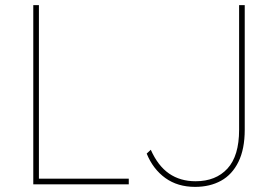

<svg xmlns="http://www.w3.org/2000/svg" viewBox="-20 -720 1087 750"><path d="M110 -700H132V-22H483V0H110ZM553 -120 569 -135Q597 -72 640.5 -42Q684 -12 744 -12Q823 -12 868.5 -61.5Q914 -111 914 -213V-700H936V-213Q936 -138 911.5 -88Q887 -38 843.5 -14Q800 10 742 10Q674 10 626 -24.5Q578 -59 553 -120Z"/></svg>

Font: Easer Grotesk Variable
Style: Regular
Weight: 400
Designer: Boardeaser, Bonnie Shaver-Troup, Thomas Jockin
Foundry: Lexend
Version: Version 1.001;Glyphs 3.1.2 (3151)